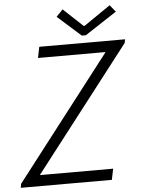

<svg xmlns="http://www.w3.org/2000/svg" viewBox="-60 -949 733 995"><g transform="rotate(-5 306.5 -451.0)"><path d="M10.7 -20.5 504.9 -660.6V-662.6H154.8L166.5 -719.7H612.8L608.9 -700.7L112.8 -59.1V-57.1H492.7L481 0H7.3ZM269.5 -866.7 303.7 -902.3 404.8 -807.6H410.2L548.3 -902.3L577.6 -866.7L412.1 -758.3H391.1Z"/></g></svg>

Font: Reddit Sans Fudge Light Italic
Style: Regular
Weight: 300
Italic angle: -11.25°
Designer: Stephen Hutchings
Version: Version 1.013